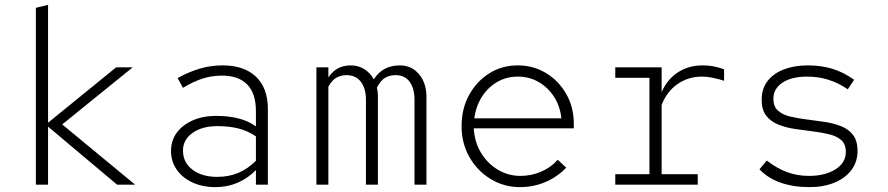

<svg xmlns="http://www.w3.org/2000/svg" viewBox="-20 -757 3640 787"><path d="M127 0V-725L177 -737V-254L456 -481H524L235 -247L534 0H460L177 -238V0Z M864 10Q810 10 769 -9Q728 -28 704.5 -61.5Q681 -95 681 -138Q681 -181 704.5 -213Q728 -245 770 -263.5Q812 -282 866 -282Q915 -282 956 -272Q997 -262 1029 -239V-301Q1029 -374 993.5 -410.5Q958 -447 890 -447Q848 -447 810.5 -435Q773 -423 730 -397L708 -437Q755 -463 800 -476Q845 -489 892 -489Q981 -489 1029.5 -442.5Q1078 -396 1078 -310V0H1029V-60Q996 -26 954 -8Q912 10 864 10ZM730 -140Q730 -91 769 -61.5Q808 -32 870 -32Q917 -32 956 -48Q995 -64 1029 -98V-198Q995 -221 957 -230.5Q919 -240 871 -240Q808 -240 769 -212Q730 -184 730 -140Z M1277 0V-481H1326V-440Q1344 -466 1366.5 -477.5Q1389 -489 1417 -489Q1449 -489 1473.5 -473.5Q1498 -458 1512 -432Q1532 -462 1558.5 -475.5Q1585 -489 1619 -489Q1667 -489 1697.5 -453Q1728 -417 1728 -359V0H1679V-348Q1679 -395 1659 -422Q1639 -449 1601 -449Q1579 -449 1560 -439Q1541 -429 1525 -398Q1527 -390 1528 -381Q1529 -372 1529 -362V0H1480V-348Q1480 -395 1459 -422Q1438 -449 1400 -449Q1379 -449 1360.5 -439.5Q1342 -430 1326 -402V0Z M2111 10Q2046 10 1991.5 -23Q1937 -56 1904.5 -112.5Q1872 -169 1872 -240Q1872 -311 1902.5 -367Q1933 -423 1985 -456Q2037 -489 2102 -489Q2167 -489 2219 -457Q2271 -425 2301.5 -371Q2332 -317 2332 -250V-231H1922Q1925 -175 1951.5 -131Q1978 -87 2020.5 -61.5Q2063 -36 2113 -36Q2158 -36 2198.5 -53.5Q2239 -71 2266 -102L2301 -70Q2265 -32 2216 -11Q2167 10 2111 10ZM1924 -272H2281Q2276 -321 2251.5 -359.5Q2227 -398 2188.5 -420.5Q2150 -443 2102 -443Q2056 -443 2018 -421Q1980 -399 1955.5 -360.5Q1931 -322 1924 -272Z M2502 0V-43H2642V-438H2502V-481H2692V-379Q2714 -431 2758 -460Q2802 -489 2860 -489Q2883 -489 2902.5 -485.5Q2922 -482 2948 -473V-426Q2922 -434 2900 -438.5Q2878 -443 2857 -443Q2802 -443 2758 -413Q2714 -383 2692 -327V-43H2840V0Z M3298 10Q3231 10 3179 -8.5Q3127 -27 3093 -63L3123 -99Q3164 -67 3206 -51.5Q3248 -36 3296 -36Q3361 -36 3404 -62.5Q3447 -89 3447 -135Q3447 -166 3428.5 -182.5Q3410 -199 3379 -206.5Q3348 -214 3311.5 -218.5Q3275 -223 3238 -228.5Q3201 -234 3170 -246.5Q3139 -259 3120.5 -283Q3102 -307 3102 -349Q3102 -393 3126 -424.5Q3150 -456 3193 -472.5Q3236 -489 3291 -489Q3345 -489 3390.5 -475.5Q3436 -462 3481 -430L3455 -391Q3417 -417 3376 -430Q3335 -443 3289 -443Q3224 -443 3187 -418Q3150 -393 3150 -352Q3150 -321 3168.5 -304Q3187 -287 3218 -279.5Q3249 -272 3286 -267.5Q3323 -263 3359.5 -257.5Q3396 -252 3427 -240Q3458 -228 3476.5 -204Q3495 -180 3495 -138Q3495 -93 3469.5 -59.5Q3444 -26 3399.5 -8Q3355 10 3298 10Z"/></svg>

Font: Red Hat Mono VF Light
Style: Regular
Weight: 300
Monospace: yes
Designer: Pentagram, MCKL
Foundry: Pentagram, MCKL
Version: Version 1.023